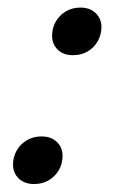

<svg xmlns="http://www.w3.org/2000/svg" viewBox="-20 -466 296 494"><path d="M87 -115Q111.5 -115 126.2 -100.8Q141 -86.5 141 -65Q141 -45.5 131.8 -29Q122.5 -12.5 106 -2.5Q89.5 7.5 67.5 7.5Q43 7.5 28.2 -6.8Q13.5 -21 13.5 -42.5Q13.5 -62 22.8 -78.5Q32 -95 48.8 -105Q65.5 -115 87 -115ZM187 -446.5Q211.5 -446.5 226.2 -432.2Q241 -418 241 -396.5Q241 -377 231.8 -360.5Q222.5 -344 206.2 -334Q190 -324 167.5 -324Q143 -324 128.5 -338.2Q114 -352.5 114 -374Q114 -393.5 123.2 -410Q132.5 -426.5 149 -436.5Q165.5 -446.5 187 -446.5Z"/></svg>

Font: Newsreader 16pt 16pt
Style: Italic
Weight: 400
Italic angle: -17°
Version: Version 1.003